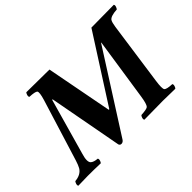

<svg xmlns="http://www.w3.org/2000/svg" viewBox="-117 -925 1211 1211"><g transform="rotate(-45 488.5 -319.5)"><path d="M687.5 -116.2 750.5 -534.2H748.5L411.1 -4.9Q402.3 7.3 389.2 7.8Q377.4 7.8 373 -2.4Q372.6 -4.4 372.1 -4.9L280.3 -498H275.9L169.9 -123Q151.9 -64.5 169.9 -47.4Q184.1 -34.7 216.8 -32.2Q223.6 -23.9 214.4 -4.4Q211.9 0 209.5 2Q150.4 0 96.2 0Q69.3 0 9.8 2Q2.9 -6.3 12.2 -25.4Q14.6 -29.8 16.6 -32.2Q69.8 -36.6 91.3 -72.8Q101.1 -90.3 110.8 -121.1L238.3 -533.2Q255.4 -589.4 246.6 -600.6Q237.3 -610.4 187.5 -612.8Q180.7 -621.1 189.9 -640.6Q192.4 -645 194.3 -647L398.9 -645L483.9 -201.2H488.8L772.9 -645L974.6 -647Q981.4 -638.7 971.7 -619.6Q969.2 -615.2 967.3 -612.8Q910.2 -609.4 896.5 -589.8Q888.2 -576.2 883.3 -542L823.7 -121.1Q814.5 -57.6 823.7 -45.4Q834 -34.2 881.8 -32.2Q888.7 -23.9 879.4 -4.4Q877 0 874.5 2Q808.6 0 766.1 0Q693.4 0 598.6 2Q591.8 -6.3 601.1 -25.4Q603.5 -29.8 606 -32.2Q655.3 -34.7 666 -43.9Q678.7 -57.1 687.5 -116.2Z"/></g></svg>

Font: Linux Libertine Slanted O
Style: Bold Slanted
Weight: 700
Designer: Philipp H. Poll
Foundry: Philipp H. Poll
Version: Version 5.0.0